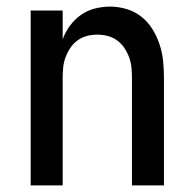

<svg xmlns="http://www.w3.org/2000/svg" viewBox="-20 -562 590 582"><path d="M73 0V-530H170V-443Q178 -465 192 -484Q206 -503 225 -516.5Q244 -530 267 -536Q290 -542 314 -542Q339 -542 364 -534.5Q389 -527 409 -511Q429 -495 442.5 -473Q456 -451 464 -426.5Q472 -402 474.5 -376.5Q477 -351 477 -325V0H380V-325Q380 -341 378.5 -357Q377 -373 371.5 -388Q366 -403 357 -416.5Q348 -430 335 -439.5Q322 -449 306.5 -453Q291 -457 275 -457Q259 -457 243.5 -453Q228 -449 215 -439.5Q202 -430 193 -416.5Q184 -403 178.5 -388Q173 -373 171.5 -357Q170 -341 170 -325V0Z"/></svg>

Font: Lode Dark
Style: Bold
Weight: 700
Monospace: yes
Designer: Belleve Invis
Foundry: Belleve Invis
Version: Version 29.2.0; ttfautohint (v1.8.3)